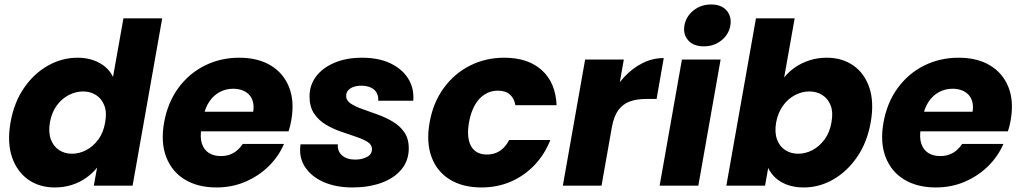

<svg xmlns="http://www.w3.org/2000/svg" viewBox="-20 -821 4516 849"><path d="M26.6 -280.1Q42.1 -368.3 86.3 -432.3Q130.4 -496.3 192.5 -531.1Q254.6 -565.8 323.3 -565.8Q360.4 -565.8 391.2 -555.3Q422.1 -544.8 444.8 -525.8Q467.5 -506.9 479.8 -480.9L525.8 -740H697.3L566.3 0H394.8L409.3 -79.8Q389.4 -54.8 361.3 -34.9Q333.2 -14.9 298.1 -3.5Q263.1 7.9 221.8 7.9Q153.5 7.9 103.9 -27.5Q54.4 -62.9 32.7 -127.4Q11.1 -191.9 26.6 -280.1ZM444.8 -279.2Q453.2 -323.4 441.5 -354Q429.7 -384.7 404.7 -400.7Q379.7 -416.6 347.3 -416.6Q315.3 -416.6 284.5 -400.9Q253.6 -385.2 231.3 -355Q209 -324.8 200.7 -280.1Q193.3 -235.9 204.8 -204.8Q216.3 -173.6 241.3 -157.4Q266.2 -141.2 298.2 -141.2Q330.6 -141.2 361.3 -157.2Q391.9 -173.2 414.7 -204.1Q437.5 -235 444.8 -279.2Z M848.4 -240.2 864.4 -326.9H1099.6Q1103.5 -351.9 1098.4 -371Q1093.3 -390.1 1081 -402.8Q1068.8 -415.5 1050.8 -422Q1032.7 -428.6 1011.2 -428.6Q979.3 -428.6 951.9 -414.2Q924.5 -399.8 905.7 -372Q886.9 -344.3 879 -303.5L870.9 -254.7Q863.5 -213.2 873 -185.4Q882.5 -157.6 904.4 -144.2Q926.3 -130.9 955.5 -130.9Q980 -130.9 998.5 -138.2Q1017.1 -145.5 1030.7 -158Q1044.4 -170.5 1053.6 -184.6H1235.8Q1212.8 -130.3 1168.9 -86.8Q1125 -43.3 1065.8 -17.7Q1006.5 7.9 936.9 7.9Q855.3 7.9 797.7 -26.8Q740.1 -61.5 715.1 -126.3Q690.1 -191.1 705.6 -279.2Q721.6 -367.8 768.7 -432Q815.7 -496.3 885.6 -531.1Q955.4 -565.8 1038 -565.8Q1120.2 -565.8 1176.8 -531.8Q1233.4 -497.8 1258.2 -435.7Q1283 -373.6 1268 -288.9Q1266 -277.5 1263 -265Q1260 -252.6 1255.6 -240.2Z M1537.9 7.9Q1465.9 7.9 1411 -16.1Q1356.2 -40.2 1328.3 -83.4Q1300.4 -126.5 1309 -182.7H1473.9Q1471.5 -152.1 1492.7 -133.7Q1513.9 -115.3 1550.7 -115.3Q1580.9 -115.3 1602.9 -127.1Q1624.8 -138.9 1624.8 -161.2Q1624.8 -181.5 1604.8 -193.8Q1584.8 -206.1 1553.5 -216.5Q1522.3 -226.9 1486.7 -239.3Q1451.2 -251.7 1419.9 -270.5Q1388.7 -289.2 1368.7 -319.2Q1348.7 -349.2 1348.7 -394.3Q1348.7 -444.4 1377.5 -482.7Q1406.3 -521.1 1459 -543.5Q1511.7 -565.8 1580.9 -565.8Q1654.5 -565.8 1706.5 -540.9Q1758.5 -516 1785.2 -473.1Q1811.8 -430.2 1807.4 -375.6H1652.4Q1653.8 -395.8 1645.5 -410.8Q1637.1 -425.8 1619.6 -433.9Q1602.2 -442 1577.1 -442Q1558.1 -442 1543 -436.6Q1527.8 -431.3 1519.3 -421.3Q1510.7 -411.3 1510.7 -396.7Q1510.7 -376.5 1530.7 -363.2Q1550.8 -349.9 1582.3 -338.7Q1613.8 -327.6 1649.1 -314.9Q1684.4 -302.2 1715.9 -283.7Q1747.5 -265.3 1767.5 -236.7Q1787.5 -208.2 1787.5 -165.2Q1787.5 -110.5 1754.9 -71.5Q1722.2 -32.6 1666 -12.3Q1609.7 7.9 1537.9 7.9Z M1879.6 -279.2Q1895.1 -367.3 1942.2 -431.8Q1989.2 -496.3 2058.6 -531.1Q2128 -565.8 2209.6 -565.8Q2314.9 -565.8 2375.9 -510.7Q2436.8 -455.5 2441.2 -355.9H2259Q2254.1 -385.3 2235.1 -402.7Q2216.2 -420.1 2181 -420.1Q2150.3 -420.1 2124.3 -404.2Q2098.2 -388.3 2080.1 -356.9Q2062 -325.4 2053.7 -279.2Q2045.8 -232.9 2053 -201.2Q2060.3 -169.6 2080.8 -153.6Q2101.2 -137.7 2131.9 -137.7Q2155.4 -137.7 2173.9 -145.3Q2192.5 -153 2206.8 -167.4Q2221.2 -181.9 2231.4 -202H2413.6Q2388.1 -137.4 2342.9 -90.4Q2297.7 -43.3 2238.5 -17.7Q2179.2 7.9 2108.6 7.9Q2026.9 7.9 1969.8 -26.8Q1912.7 -61.5 1888.4 -126.3Q1864.1 -191.1 1879.6 -279.2Z M2685.6 -258.8 2646.3 -290.5Q2655.8 -343.9 2680.2 -393.2Q2704.7 -442.4 2740.7 -481Q2776.7 -519.6 2821.1 -541.9Q2865.5 -564.2 2915 -564.2L2883.4 -383.4H2836.5Q2795.5 -383.4 2764.9 -372.2Q2734.3 -361.1 2714.4 -334.2Q2694.5 -307.3 2685.6 -258.8ZM2468.8 0 2567.4 -557.9H2738.5L2639.9 0Z M2896.8 0 2995.4 -557.9H3166.5L3067.9 0ZM3092.3 -616.1Q3046.5 -616.1 3023.2 -642.6Q2999.8 -669.2 3006.4 -708.1Q3013 -747.5 3045.9 -774.4Q3078.9 -801.2 3124.7 -801.2Q3170 -801.2 3193.1 -774.4Q3216.1 -747.5 3209.5 -708.1Q3203 -669.2 3170.3 -642.6Q3137.6 -616.1 3092.3 -616.1Z M3447.5 -478.5Q3467.9 -504 3496.2 -523.5Q3524.5 -542.9 3560 -554.4Q3595.6 -565.8 3635.4 -565.8Q3704.2 -565.8 3753.8 -531.1Q3803.4 -496.3 3824.5 -432.3Q3845.7 -368.3 3830.2 -280.1Q3814.6 -191.9 3770.5 -127.4Q3726.3 -62.9 3664.7 -27.5Q3603.1 7.9 3534.4 7.9Q3493.6 7.9 3462 -3.5Q3430.5 -14.9 3409.4 -34.4Q3388.3 -53.9 3376.9 -78.4L3362.9 0H3191.8L3322.8 -740H3493.9ZM3656.6 -280.1Q3664.9 -324.8 3652.9 -355Q3641 -385.2 3616 -400.9Q3591 -416.6 3558.5 -416.6Q3526.6 -416.6 3495.7 -400.7Q3464.8 -384.7 3442.5 -354Q3420.3 -323.4 3411.9 -279.2Q3404.5 -235 3416 -204.1Q3427.5 -173.2 3452.5 -157.2Q3477.5 -141.2 3509.5 -141.2Q3541.9 -141.2 3572.8 -157.4Q3603.6 -173.6 3626.4 -204.8Q3649.2 -235.9 3656.6 -280.1Z M4029.4 -240.2 4045.4 -326.9H4280.6Q4284.5 -351.9 4279.4 -371Q4274.3 -390.1 4262 -402.8Q4249.8 -415.5 4231.8 -422Q4213.7 -428.6 4192.2 -428.6Q4160.3 -428.6 4132.9 -414.2Q4105.5 -399.8 4086.7 -372Q4067.9 -344.3 4060 -303.5L4051.9 -254.7Q4044.5 -213.2 4054 -185.4Q4063.5 -157.6 4085.4 -144.2Q4107.3 -130.9 4136.5 -130.9Q4161 -130.9 4179.5 -138.2Q4198.1 -145.5 4211.7 -158Q4225.4 -170.5 4234.6 -184.6H4416.8Q4393.8 -130.3 4349.9 -86.8Q4306 -43.3 4246.8 -17.7Q4187.5 7.9 4117.9 7.9Q4036.3 7.9 3978.7 -26.8Q3921.1 -61.5 3896.1 -126.3Q3871.1 -191.1 3886.6 -279.2Q3902.6 -367.8 3949.7 -432Q3996.7 -496.3 4066.6 -531.1Q4136.4 -565.8 4219 -565.8Q4301.2 -565.8 4357.8 -531.8Q4414.4 -497.8 4439.2 -435.7Q4464 -373.6 4449 -288.9Q4447 -277.5 4444 -265Q4441 -252.6 4436.6 -240.2Z"/></svg>

Font: Poppins Variable
Style: Italic
Weight: 100
Italic angle: -10°
Designer: Jonny Pinhorn
Foundry: Indian Type Foundry
Version: Version 6.000